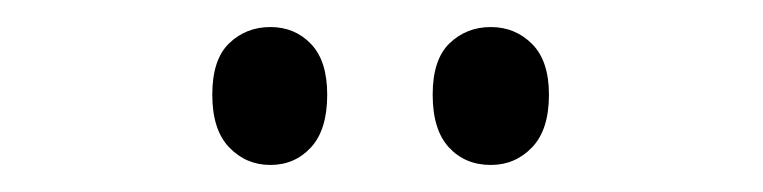

<svg xmlns="http://www.w3.org/2000/svg" viewBox="-20 -738 564 142"><path d="M137 -668Q137 -694 149.5 -706Q162 -718 180 -718Q198 -718 210 -705.5Q222 -693 222 -668Q222 -642 210 -629Q198 -616 180 -616Q162 -616 149.5 -629Q137 -642 137 -668ZM300 -668Q300 -694 312.5 -706Q325 -718 343 -718Q361 -718 373.5 -705.5Q386 -693 386 -668Q386 -642 373.5 -629Q361 -616 343 -616Q324 -616 312 -629Q300 -642 300 -668Z"/></svg>

Font: Noto Sans Malayalam ExtraCondensed
Style: Regular
Weight: 400
Width: 2
Designer: Jelle Bosma - Monotype Design Team
Foundry: Monotype Imaging Inc.
Version: Version 2.104; ttfautohint (v1.8.4.7-5d5b)